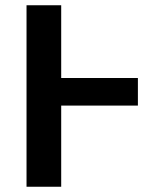

<svg xmlns="http://www.w3.org/2000/svg" viewBox="-20 -711 562 731"><path d="M213 0H81V-691H213V-414H505V-309H213Z"/></svg>

Font: Trujillo Medium
Style: Regular
Weight: 500
Designer: Fira Sans original fonts by bBox Type GmbH, Carrois Corporate GbR, & Edenspiekermann AG / Changes by Cristiano Sobral
Foundry: Fira Sans original fonts by bBox Type GmbH, Carrois Corporate GbR, & Edenspiekermann AG / Changes by Cristiano Sobral
Version: Version 4.301;October 17, 2021;FontCreator 14.0.0.2814 64-bi